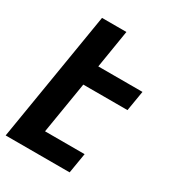

<svg xmlns="http://www.w3.org/2000/svg" viewBox="-178 -838 855 941"><g transform="rotate(30 250.0 -367.5)"><path d="M0 0 121 -735H259L224 -520H474L455 -406H205L157 -114H381L362 0Z"/></g></svg>

Font: Iosevka Term Curly Hv Obl
Style: Regular
Weight: 900
Italic angle: -9°
Designer: Belleve Invis
Foundry: Belleve Invis
Version: Version 32.3.0